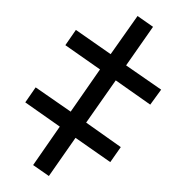

<svg xmlns="http://www.w3.org/2000/svg" viewBox="-48 -677 705 727"><g transform="rotate(5 304.5 -313.5)"><path d="M287.1 -210.9 425.8 -129.9 391.1 -69.8 252 -149.9 164.1 2.9 101.1 -33.2 189 -187 50.8 -267.1 85 -327.1 225.1 -247.1 321.8 -416 183.1 -496.1 217.8 -557.1 356.9 -477.1 445.8 -629.9 507.8 -594.2 418.9 -439.9 559.1 -359.9 522.9 -299.8 384.8 -379.9Z"/></g></svg>

Font: WenQuanYi Micro Hei
Style: Regular
Weight: 400
Foundry: Ascender Corporation
Version: Version 0.2.0-beta